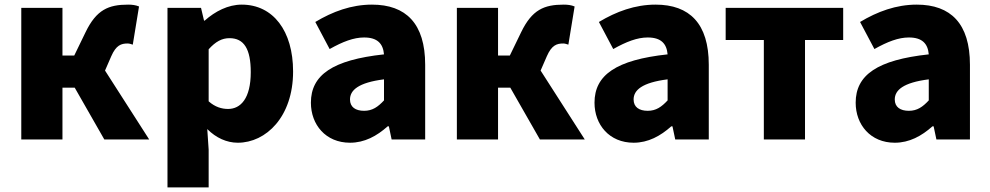

<svg xmlns="http://www.w3.org/2000/svg" viewBox="-20 -603 4278 830"><path d="M72 0H250V-224H303L431 0H625L434 -298L461 -360C482 -408 504 -415 532 -415C540 -415 547 -412 554 -410L581 -575C567 -581 551 -583 534 -583C449 -583 397 -561 350 -464L301 -363H250V-569H72Z M704 207H882V44L876 -45C914 -7 960 14 1008 14C1130 14 1247 -98 1247 -294C1247 -469 1161 -583 1025 -583C966 -583 910 -554 865 -514H862L849 -569H704ZM966 -132C939 -132 910 -140 882 -165V-390C912 -423 939 -438 972 -438C1035 -438 1064 -391 1064 -291C1064 -177 1020 -132 966 -132Z M1493 14C1556 14 1609 -15 1656 -57H1661L1673 0H1818V-323C1818 -501 1735 -583 1588 -583C1499 -583 1418 -553 1343 -508L1405 -391C1462 -423 1509 -441 1554 -441C1612 -441 1636 -414 1640 -368C1418 -344 1324 -279 1324 -159C1324 -64 1388 14 1493 14ZM1554 -124C1517 -124 1493 -140 1493 -173C1493 -213 1529 -246 1640 -260V-169C1614 -141 1590 -124 1554 -124Z M1955 0H2133V-224H2186L2314 0H2508L2317 -298L2344 -360C2365 -408 2387 -415 2415 -415C2423 -415 2430 -412 2437 -410L2464 -575C2450 -581 2434 -583 2417 -583C2332 -583 2280 -561 2233 -464L2184 -363H2133V-569H1955Z M2719 14C2782 14 2835 -15 2882 -57H2887L2899 0H3044V-323C3044 -501 2961 -583 2814 -583C2725 -583 2644 -553 2569 -508L2631 -391C2688 -423 2735 -441 2780 -441C2838 -441 2862 -414 2866 -368C2644 -344 2550 -279 2550 -159C2550 -64 2614 14 2719 14ZM2780 -124C2743 -124 2719 -140 2719 -173C2719 -213 2755 -246 2866 -260V-169C2840 -141 2816 -124 2780 -124Z M3282 0H3460V-430H3625V-569H3117V-430H3282Z M3848 14C3911 14 3964 -15 4011 -57H4016L4028 0H4173V-323C4173 -501 4090 -583 3943 -583C3854 -583 3773 -553 3698 -508L3760 -391C3817 -423 3864 -441 3909 -441C3967 -441 3991 -414 3995 -368C3773 -344 3679 -279 3679 -159C3679 -64 3743 14 3848 14ZM3909 -124C3872 -124 3848 -140 3848 -173C3848 -213 3884 -246 3995 -260V-169C3969 -141 3945 -124 3909 -124Z"/></svg>

Font: Noto Sans HK Black
Style: Regular
Weight: 900
Designer: Ryoko NISHIZUKA 西塚涼子 (kana, bopomofo & ideographs); Paul D. Hunt (Latin, Greek & Cyrillic); Sandoll Communications 산돌커뮤니
Foundry: Adobe
Version: Version 2.004;hotconv 1.0.118;makeotfexe 2.5.65603